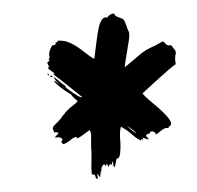

<svg xmlns="http://www.w3.org/2000/svg" viewBox="-20 -681 291 283"><path d="M238.1 -585.7Q233.3 -582.9 212.9 -564.3Q192.4 -545.7 190.5 -543.8Q188.6 -542.9 205.7 -528.6Q241.9 -499 228.6 -494.3Q228.6 -493.3 228.6 -492.4Q222.9 -493.3 217.1 -488.1Q211.4 -482.9 209.5 -482.9Q208.6 -483.8 209.5 -484.8Q203.8 -489.5 201 -485.7Q201 -483.8 198.1 -483.8Q195.2 -481.9 195.2 -481Q195.2 -480 197.1 -478.6Q199 -477.1 199 -475.2Q199 -475.2 190.5 -478.1Q190.5 -478.1 190.5 -477.1Q191.4 -476.2 190.5 -475.2Q188.6 -475.2 187.6 -476.2Q187.6 -474.3 188.6 -473.3Q186.7 -474.3 183.3 -476.2Q180 -478.1 176.7 -481Q173.3 -483.8 170.5 -486.2Q167.6 -488.6 163.8 -491Q160 -493.3 158.1 -494.3Q156.2 -486.7 157.1 -475.7Q158.1 -464.8 157.1 -455.7Q156.2 -446.7 152.4 -447.6Q152.4 -447.6 151.4 -445.7L149.5 -435.2Q147.6 -434.3 146.7 -439V-442.9Q143.8 -441.9 145.7 -436.2Q144.8 -438.1 143.8 -439Q141.9 -440 140 -435.2Q139 -435.2 139 -437.1L137.1 -441Q137.1 -440 138.1 -439Q137.1 -439 136.7 -438.1Q136.2 -437.1 135.2 -436.2Q135.2 -438.1 133.3 -439Q128.6 -435.2 129.5 -428.6H128.6Q128.6 -426.7 128.1 -424.3Q127.6 -421.9 127.6 -420Q126.7 -420 123.8 -424.8Q122.9 -424.8 123.8 -421Q124.8 -418.1 123.8 -418.1Q123.8 -417.1 122.4 -417.6Q121 -418.1 121 -420Q121 -420 120 -422.9Q119 -423.8 117.1 -423.8Q115.2 -423.8 115.2 -425.7Q114.3 -433.3 114.8 -444.8Q115.2 -456.2 114.3 -463.8Q114.3 -467.6 114.3 -472.4Q114.3 -477.1 114.3 -482.9Q113.3 -487.6 112.4 -489.5L108.6 -486.7Q104.8 -483.8 100 -480.5Q95.2 -477.1 93.3 -477.1V-479Q89.5 -479 87.1 -477.1Q84.8 -475.2 82.9 -473.8Q81 -472.4 78.1 -470.5Q75.2 -468.6 72.4 -468.6V-469.5L71.4 -470.5Q69.5 -470.5 70.5 -470.5Q70.5 -473.3 72.4 -475.2Q69.5 -480 61 -478.1Q61 -479 63.8 -481.9Q66.7 -484.8 66.2 -485.2Q65.7 -485.7 64.3 -485.7Q62.9 -485.7 62.9 -486.2Q62.9 -486.7 61 -485.7H60Q59 -489.5 58.1 -489.5Q57.1 -493.3 60 -496.2Q61 -497.1 65.7 -501.9Q70.5 -506.7 72.4 -510.5L75.2 -513.3Q75.2 -514.3 79.5 -518.6Q83.8 -522.9 89 -526.7Q94.3 -530.5 94.3 -532.4Q91.4 -534.3 88.1 -537.6Q84.8 -541 84.8 -541.9Q81 -543.8 74.8 -548.1Q68.6 -552.4 63.8 -556.7Q59 -561 60 -561.9Q61 -561.9 64.3 -559Q67.6 -556.2 69.5 -555.2Q61.9 -561 59 -567.6Q61 -566.7 67.1 -561.4Q73.3 -556.2 75.2 -555.2Q76.2 -555.2 76.2 -554.3Q77.1 -553.3 76.2 -553.3Q78.1 -550.5 88.1 -543.8Q98.1 -537.1 99 -538.1Q100 -537.1 101 -538.1L67.6 -564.8L64.8 -566.7L59 -571.4Q59 -572.4 58.1 -572.4Q60 -572.4 61 -572.4Q51.4 -579 50.5 -581Q52.4 -581.9 52.4 -583.8Q50.5 -584.8 50.5 -586.7L49.5 -588.6Q49.5 -588.6 51.4 -590.5L53.3 -591.4Q50.5 -593.3 53.3 -596.2Q50.5 -603.8 57.1 -614.3Q61 -613.3 62.9 -618.1H61Q61 -619 64.8 -619V-621Q75.2 -621.9 84.8 -617.1Q94.3 -612.4 104.3 -604.3Q114.3 -596.2 119 -594.3Q119 -594.3 120 -601.9Q121 -609.5 122.4 -621Q123.8 -632.4 125.7 -641Q127.6 -648.6 130.5 -652.4Q133.3 -656.2 138.1 -655.2Q141.9 -661 148.6 -661Q148.6 -659 150.5 -657.6Q152.4 -656.2 156.7 -654.8Q161 -653.3 161.9 -652.4Q163.8 -650.5 166.2 -643.3Q168.6 -636.2 169.5 -635.2Q171.4 -631.4 170 -621.9Q168.6 -612.4 166.2 -598.6Q163.8 -584.8 163.8 -581.9Q166.7 -583.8 186.7 -601Q194.3 -607.6 207.6 -613.3L220 -620Q221 -620 223.8 -616.7Q226.7 -613.3 230.5 -614.3Q232.4 -615.2 235.2 -610.5Q240 -605.7 239 -601.9Q238.1 -598.1 238.1 -594.8Q238.1 -591.4 238.6 -590Q239 -588.6 239 -587.1Q239 -585.7 238.1 -585.7ZM167.6 -495.2Q177.1 -485.7 181 -484.8Q175.2 -490.5 167.6 -495.2ZM53.3 -569.5Q56.2 -569.5 58.1 -567.6Q54.3 -566.7 53.3 -569.5ZM49.5 -572.4Q49.5 -572.4 50.5 -572.4H51.4Q51.4 -572.4 52.4 -569.5Q51.4 -569.5 49.5 -572.4Z"/></svg>

Font: KAZYinfo
Style: Bold
Weight: 700
Designer: emmanuel didier
Foundry: emmanuel didier
Version: Version 001.000